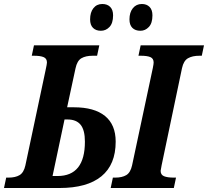

<svg xmlns="http://www.w3.org/2000/svg" viewBox="-41 -941 1041 961"><path d="M-10 -52H2Q36 -52 57 -64.5Q78 -77 86 -113L187 -589Q194 -621 194 -628Q194 -648 177.5 -655Q161 -662 129 -662H118L129 -714H456L445 -662H423Q388 -662 366.5 -649.5Q345 -637 337 -599L295 -404H329Q431 -404 484.5 -360.5Q538 -317 538 -232Q538 -117 466.5 -58.5Q395 0 257 0H-21ZM524 -52H536Q570 -52 591 -64.5Q612 -77 620 -113L724 -601Q728 -621 728 -628Q728 -648 712 -655Q696 -662 664 -662H652L663 -714H980L969 -662H957Q922 -662 900 -649.5Q878 -637 870 -600L768 -114Q763 -87 763 -86Q763 -66 780 -59Q797 -52 829 -52H840L829 0H513ZM247 -60Q384 -60 384 -232Q384 -290 362.5 -316.5Q341 -343 297 -343H282L222 -60ZM410 -844Q410 -879 426.5 -900Q443 -921 471 -921Q496 -921 510.5 -906.5Q525 -892 525 -864Q525 -825 507 -806Q489 -787 464 -787Q439 -787 424.5 -801.5Q410 -816 410 -844ZM607 -844Q607 -879 624 -900Q641 -921 669 -921Q693 -921 707.5 -906.5Q722 -892 722 -864Q722 -825 704 -806Q686 -787 662 -787Q636 -787 621.5 -801.5Q607 -816 607 -844Z"/></svg>

Font: Noto Serif Narrow
Style: Bold Italic
Weight: 700
Width: 4
Italic angle: -12°
Designer: Monotype Design Team
Foundry: Monotype Imaging Inc.
Version: Version 1.001